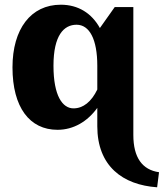

<svg xmlns="http://www.w3.org/2000/svg" viewBox="-20 -536 695 815"><path d="M393 0C393 169 501 249 647 259L655 195C584 185 546 133 546 37V-506H467L404 -417C369 -480 312 -516 238 -516C111 -516 33 -413 33 -250C33 -80 106 15 224 15C292 15 351 -20 393 -78ZM207 -257C207 -386 251 -431 305 -431C360 -431 393 -369 393 -257V-156C368 -104 333 -76 292 -76C246 -76 207 -128 207 -257Z"/></svg>

Font: LT Superior Serif ExtraBold
Style: Regular
Weight: 800
Designer: Daniel Lyons
Foundry: LyonsType
Version: Version 2.120;FEAKit 1.0